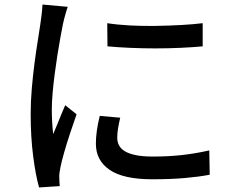

<svg xmlns="http://www.w3.org/2000/svg" viewBox="-20 -788 1040 845"><path d="M452 -686Q496 -679 551.5 -676Q607 -673 666 -674Q725 -675 779 -678Q833 -681 872 -686V-584Q829 -580 775 -577.5Q721 -575 663.5 -575Q606 -575 551 -577.5Q496 -580 453 -584ZM509 -270Q503 -244 499.5 -223Q496 -202 496 -181Q496 -164 503.5 -149Q511 -134 528.5 -123Q546 -112 576.5 -105.5Q607 -99 652 -99Q720 -99 779.5 -105.5Q839 -112 901 -126L903 -19Q856 -10 793.5 -4.5Q731 1 650 1Q523 1 462.5 -40.5Q402 -82 402 -155Q402 -182 406 -211.5Q410 -241 419 -278ZM278 -758Q275 -749 270.5 -734.5Q266 -720 262.5 -705.5Q259 -691 257 -682Q252 -657 245.5 -621.5Q239 -586 232.5 -544.5Q226 -503 220.5 -460.5Q215 -418 211.5 -378Q208 -338 208 -305Q208 -279 209.5 -252.5Q211 -226 214 -198Q223 -218 232 -240.5Q241 -263 250 -285Q259 -307 267 -325L317 -285Q304 -248 289 -203Q274 -158 262.5 -117.5Q251 -77 246 -52Q244 -42 242 -28.5Q240 -15 241 -6Q241 1 241.5 11.5Q242 22 243 31L152 37Q137 -15 126 -100Q115 -185 115 -286Q115 -342 120 -399.5Q125 -457 132 -511Q139 -565 146.5 -610Q154 -655 158 -685Q161 -704 163.5 -726Q166 -748 167 -768Z"/></svg>

Font: Noto Sans JP Thin Medium
Style: Regular
Weight: 500
Version: Version 2.004-H2;hotconv 1.0.118;makeotfexe 2.5.65603